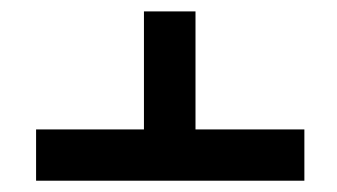

<svg xmlns="http://www.w3.org/2000/svg" viewBox="-20 -571 596 340"><path d="M519 -251H43.9V-341.8H234.9V-550.8H326.2V-341.8H519Z"/></svg>

Font: Some Time Later
Style: Regular
Weight: 400
Version: Version 003.300